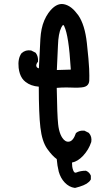

<svg xmlns="http://www.w3.org/2000/svg" viewBox="-20 -791 540 940"><path d="M345.7 128.9Q332 127 319.8 120.4Q307.6 113.8 297.1 102.8Q286.6 91.8 279.3 78.4Q272 64.9 267.6 49.3Q260.3 20 257.8 -12.2Q235.8 -27.8 211.4 -62Q185.5 -98.6 177.7 -167.5Q173.8 -200.2 171.9 -250.2Q169.9 -300.3 169.9 -366.7Q130.9 -369.6 105 -390.1Q95.2 -397.5 88.4 -407.7Q81.5 -418 77.4 -430.4Q73.2 -442.9 71.3 -458.5Q66.4 -504.4 85 -529.8L85.4 -530.3L85.9 -530.8Q105.5 -548.3 131.8 -543.9H132.8L133.3 -543.5L152.8 -533.7L154.3 -532.7L155.3 -531.7Q168 -514.6 166 -490.7V-488.8L165 -487.8Q154.3 -474.1 158.7 -464.8Q160.2 -461.4 163.1 -459.5Q166 -457.5 170.4 -456.5Q173.8 -527.8 177.7 -600.6Q179.2 -626 183.8 -648.7Q188.5 -671.4 196.8 -690.9Q205.1 -710.4 216.8 -727.1Q253.4 -777.8 292.5 -770.5Q302.2 -768.6 311.5 -764.2Q320.8 -759.8 329.6 -752.9Q338.4 -746.1 346.7 -736.8Q355 -727.5 363.3 -716.3Q379.4 -692.9 389.9 -658.9Q400.4 -625 405.3 -580.1Q415 -491.7 416.5 -454.3Q418 -417 417 -395.5Q416.5 -387.7 413.3 -381.3Q410.2 -375 404.3 -370.8Q398.4 -366.7 390.1 -364.7Q368.7 -360.4 328.1 -362.3Q316.4 -362.8 304.4 -362.8Q292.5 -362.8 280.8 -362.3Q269 -361.8 257.8 -360.8Q259.8 -227.1 264.6 -183.1Q266.1 -168.5 269 -156Q272 -143.6 275.9 -133.8Q279.8 -124 285.2 -116.2Q299.8 -94.2 318.8 -97.7Q338.4 -101.1 351.1 -137.7L351.6 -139.2L352.5 -140.1Q368.2 -153.3 392.1 -151.4H393.1L394 -150.9L413.6 -141.1L414.6 -140.6L415.5 -139.6Q431.2 -122.1 426.8 -95.7V-95.2L426.3 -94.7Q414.6 -58.6 387.2 -28.8Q374.5 -15.1 360.8 -6.6Q347.2 2 332.5 4.9Q332.5 15.6 333.7 24.9Q335 34.2 338.4 43Q340.8 48.8 343.3 51.5Q345.7 54.2 348.9 54.4Q352.1 54.7 356 52.7Q365.7 48.8 376.5 46.9Q387.2 44.9 399.4 44.9H400.4L401.9 45.4Q409.7 48.8 415.3 54.4Q420.9 60.1 424.3 67.9L424.8 69.3V70.3V85.9V87.4L423.8 88.9Q420.9 94.2 415.8 99.1Q410.6 104 404.1 108.2Q397.5 112.3 388.7 116Q379.9 119.6 369.9 122.8Q359.9 126 348.1 128.9H346.7ZM326.7 -450.2Q321.3 -539.1 313.5 -588.4Q305.7 -638.7 294.9 -661.6Q294.4 -663.1 293.5 -664.6Q292.5 -666 291.7 -666.7Q291 -667.5 290.8 -668Q290.5 -668.5 290 -668.5Q289.6 -668.5 288.8 -668.5Q288.1 -668.5 285.4 -665.3Q282.7 -662.1 279.8 -655.8Q265.6 -627.4 263.7 -566.9Q261.7 -507.8 258.3 -448.2Z"/></svg>

Font: NaikaiFont
Style: SemiBold
Weight: 600
Version: Version 1.89